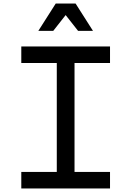

<svg xmlns="http://www.w3.org/2000/svg" viewBox="-20 -1062 740 1082"><path d="M100 0V-93H300V-707H100V-800H600V-707H400V-93H600V0ZM196 -888 294 -1042H406L504 -888H420L350 -977L280 -888Z"/></svg>

Font: Martian Mono Light
Style: Regular
Weight: 300
Monospace: yes
Designer: Roman Shamin
Foundry: Evil Martians
Version: Version 1.000; ttfautohint (v1.8.4.7-5d5b)